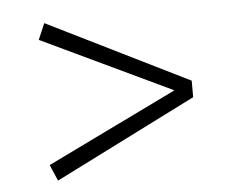

<svg xmlns="http://www.w3.org/2000/svg" viewBox="-39 -607 613 498"><g transform="rotate(-5 268.0 -358.0)"><path d="M93 -563 75 -521 414 -360 75 -195 93 -153 461 -338V-381Z"/></g></svg>

Font: Glow Sans SC Normal Light
Style: Regular
Weight: 300
Designer: Ryoko NISHIZUKA (kana, bopomofo & ideographs); Paul D. Hunt (Latin, Greek & Cyrillic); Sandoll Communications, Soo-young
Version: Version 0.93